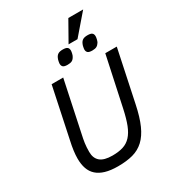

<svg xmlns="http://www.w3.org/2000/svg" viewBox="-236 -1128 1146 1271"><g transform="rotate(-30 337.0 -492.5)"><path d="M590.8 -282.2Q572.3 -193.4 546.6 -136Q521 -78.6 484.9 -44.9Q448.7 -11.2 399.9 2Q351.1 15.1 286.1 15.1Q230 15.1 190.4 3.4Q150.9 -8.3 126 -30.8Q101.1 -53.2 89.6 -86.4Q78.1 -119.6 78.1 -163.1Q78.1 -217.3 95.2 -293L175.8 -675.8H264.2L183.1 -292Q179.2 -274.9 176.3 -259.5Q173.3 -244.1 171.1 -228.8Q168.9 -213.4 168 -197.3Q167 -181.2 167 -163.1Q167 -114.7 196.3 -89.8Q225.6 -64.9 289.1 -64.9Q336.9 -64.9 371.1 -75.7Q405.3 -86.4 430.2 -113.3Q455.1 -140.1 472.7 -184.8Q490.2 -229.5 504.9 -297.9L585.9 -675.8H673.8ZM473.1 -848.1H404.8L490.7 -1000H604ZM397.9 -805.2Q397.9 -800.8 397 -794.7Q396 -788.6 394.5 -782.5Q393.1 -776.4 391.1 -771Q389.2 -765.6 386.7 -762.2Q378.4 -746.6 366.2 -740.2Q354 -733.9 333 -733.9Q307.1 -733.9 298.1 -742.4Q289.1 -751 289.1 -766.1Q289.1 -769 289.8 -774.2Q290.5 -779.3 291.7 -785.2Q293 -791 294.7 -796.9Q296.4 -802.7 298.8 -807.1Q305.7 -822.8 318.1 -830.3Q330.6 -837.9 354 -837.9Q378.9 -837.9 388.4 -829.8Q397.9 -821.8 397.9 -805.2ZM586.9 -805.2Q586.9 -800.8 585.9 -794.7Q585 -788.6 583.5 -782.5Q582 -776.4 580.1 -771Q578.1 -765.6 576.2 -762.2Q566.9 -747.1 554.9 -740.5Q543 -733.9 522 -733.9Q496.1 -733.9 487.1 -742.4Q478 -751 478 -766.1Q478 -769 478.8 -774.2Q479.5 -779.3 480.7 -785.2Q481.9 -791 483.6 -796.9Q485.4 -802.7 487.8 -807.1Q494.6 -822.8 507.1 -830.3Q519.5 -837.9 543 -837.9Q567.9 -837.9 577.4 -829.8Q586.9 -821.8 586.9 -805.2Z"/></g></svg>

Font: Lorenzo Sans
Style: Italic
Weight: 400
Italic angle: -12°
Foundry: Intel Corporation
Version: Version 1.00; ttfautohint (v1.5)